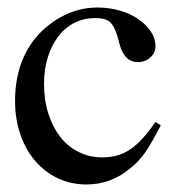

<svg xmlns="http://www.w3.org/2000/svg" viewBox="-20 -480 465 510"><path d="M407 -147Q383 -100 365.5 -75Q348 -50 325 -32Q274 10 210 10Q168 10 133.5 -6.5Q99 -23 73.5 -52.5Q48 -82 34 -123Q20 -164 20 -212Q20 -275 41.5 -325Q63 -375 104 -409Q166 -460 239 -460Q270 -460 298 -452Q326 -444 347 -429.5Q368 -415 380.5 -396.5Q393 -378 393 -357Q393 -340 379.5 -327.5Q366 -315 346 -315Q311 -315 298 -361L292 -383Q284 -411 272 -421.5Q260 -432 233 -432Q203 -432 178 -419.5Q153 -407 135 -383.5Q117 -360 107 -328Q97 -296 97 -257Q97 -214 108.5 -178Q120 -142 140 -116.5Q160 -91 188.5 -76.5Q217 -62 252 -62Q273 -62 291 -67Q309 -72 325.5 -83Q342 -94 358.5 -112Q375 -130 393 -156Z"/></svg>

Font: STIXGeneralUnicodeRegular
Style: Regular
Weight: 400
Designer: MicroPress Inc., with final additions and corrections provided by Coen Hoffman, Elsevier (retired)
Version: Version 1.1.0